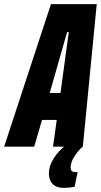

<svg xmlns="http://www.w3.org/2000/svg" viewBox="-66 -708 487 927"><path d="M-46 0 180 -688H401L334 0H190L208 -129H137L99 0ZM174 -259H226L266 -553H258ZM243 199Q216 199 200 189.5Q184 180 177 164Q170 148 170 129Q170 94 193 57Q216 20 257 -11L334 -1Q323 8 309 25Q295 42 285 62Q275 82 275 101Q275 111 280 117Q285 123 300 123Q302 123 303.5 123Q305 123 309 122L294 194Q285 196 270.5 197.5Q256 199 243 199Z"/></svg>

Font: Saira ExtraCondensed Black
Style: Italic
Weight: 900
Width: 2
Italic angle: -12°
Designer: Hector Gatti with collaboration of the Omnibus-Type team
Foundry: Omnibus-Type
Version: Version 1.101